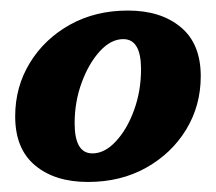

<svg xmlns="http://www.w3.org/2000/svg" viewBox="-20 -824 420 373"><path d="M9.5 -598Q9.5 -655 37.8 -701.5Q66 -748 115.5 -775.8Q165 -803.5 228.5 -803.5Q292.5 -803.5 331.2 -771.2Q370 -739 370 -676Q370 -619 341.8 -572.5Q313.5 -526 264 -498.2Q214.5 -470.5 151 -470.5Q86.5 -470.5 48 -502.8Q9.5 -535 9.5 -598ZM125 -584.5Q125 -526 159.5 -526Q183.5 -526 205.2 -549.5Q227 -573 240.5 -610.2Q254 -647.5 254 -689.5Q254 -748 219.5 -748Q195.5 -748 174 -724.5Q152.5 -701 138.8 -663.8Q125 -626.5 125 -584.5Z"/></svg>

Font: Besley* Condensed Heavy
Style: Italic
Weight: 800
Width: 3
Italic angle: -13°
Designer: Owen Earl
Foundry: indestructible type*
Version: Version 3.000; ttfautohint (v1.8.3)